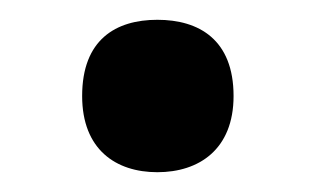

<svg xmlns="http://www.w3.org/2000/svg" viewBox="-20 -449 319 194"><path d="M63 -352C63 -298 97 -275 139 -275C181 -275 216 -298 216 -352C216 -409 181 -429 139 -429C97 -429 63 -409 63 -352Z"/></svg>

Font: Noto Sans Telugu SemiBold
Style: Regular
Weight: 600
Designer: Jelle Bosma - Monotype Design Team
Foundry: Monotype Imaging Inc.
Version: Version 2.005